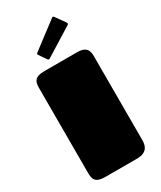

<svg xmlns="http://www.w3.org/2000/svg" viewBox="-234 -1025 922 1102"><g transform="rotate(-30 227.5 -473.5)"><path d="M45 -68C45 -23 58 0 120 0H329C405 0 409 -50 409 -79V-620C409 -651 414 -701 338 -701H120C58 -701 45 -678 45 -633ZM369 -864C372 -866 373 -868 373 -871C373 -873 372 -876 370 -879L325 -942C322 -945 320 -947 318 -947C315 -947 313 -946 311 -944L138 -813C135 -810 133 -808 133 -805C133 -804 134 -801 136 -799L169 -751C172 -747 175 -746 177 -746C179 -746 181 -747 184 -749Z"/></g></svg>

Font: Fascinate
Style: Regular
Weight: 900
Designer: Astigmatic (AOETI)
Foundry: Astigmatic (AOETI)
Version: Version 1.000